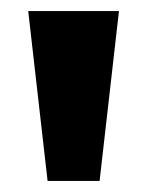

<svg xmlns="http://www.w3.org/2000/svg" viewBox="-20 -710 266 347"><path d="M66 -383 31 -690H195L160 -383Z"/></svg>

Font: Radio Canada Big
Style: Regular
Weight: 400
Designer: Étienne Aubert Bonn
Foundry: Coppers and Brasses
Version: Version 1.001